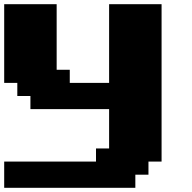

<svg xmlns="http://www.w3.org/2000/svg" viewBox="-20 -895 915 915"><path d="M0 0H625V-62.5H687.5V-125H750V-875H500V-500H312.5V-562.5H250V-875H0V-500H62.5V-437.5H125V-375H500V-187.5H437.5V-125H0Z"/></svg>

Font: Faithful 32x
Style: Bold
Weight: 400
Foundry: Faithful Resource Pack
Version: Version 1.0; January 27, 2023